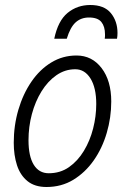

<svg xmlns="http://www.w3.org/2000/svg" viewBox="-20 -740 510 768"><path d="M35 -169Q35 -238 53.5 -301Q72 -364 105.5 -413Q139 -462 185 -490Q231 -518 286 -518Q348 -518 386.5 -467.5Q425 -417 425 -334Q425 -270 407 -208.5Q389 -147 355 -98.5Q321 -50 273.5 -21Q226 8 166 8Q119 8 90 -15.5Q61 -39 48 -79Q35 -119 35 -169ZM94 -179Q94 -115 115 -81Q136 -47 175 -47Q221 -47 256 -71.5Q291 -96 315.5 -136.5Q340 -177 352.5 -226Q365 -275 365 -324Q365 -389 342 -426Q319 -463 281 -463Q240 -463 205.5 -439Q171 -415 146 -374.5Q121 -334 107.5 -283.5Q94 -233 94 -179ZM450 -608Q450 -602 449.5 -596Q449 -590 448 -585H399Q400 -591 400 -595Q400 -599 400 -603Q400 -634 385.5 -652Q371 -670 336 -670Q304 -670 282.5 -650.5Q261 -631 247 -585H197Q212 -657 250.5 -688.5Q289 -720 341 -720Q397 -720 423.5 -687.5Q450 -655 450 -608Z"/></svg>

Font: Radio Canada Condensed Light
Style: Italic
Weight: 300
Width: 3
Italic angle: -12°
Designer: Charles Daoud, Etienne Aubert Bonn, Alexandre Saumier Demers, Jacques Le Bailly
Foundry: Radio-Canada
Version: Version 2.104; ttfautohint (v1.8.4.7-5d5b);gftools[0.9.28.de